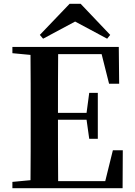

<svg xmlns="http://www.w3.org/2000/svg" viewBox="-20 -987 706 1007"><path d="M403 -967H345L189 -804L206 -784L374 -874L542 -784L558 -804ZM552 -548H605L603 -741H45V-708L140 -699C141 -597 141 -496 141 -394V-346C141 -243 141 -141 140 -42L45 -33V0H623L624 -199H572L532 -37H285C284 -140 284 -245 284 -359H434L448 -259H493V-500H448L434 -395H284C284 -502 284 -604 285 -703H513Z"/></svg>

Font: Noto Serif JP
Style: Bold
Weight: 700
Designer: Ryoko NISHIZUKA 西塚涼子 (kana & ideographs); Frank Grießhammer (Latin, Greek & Cyrillic); Wenlong ZHANG 张文龙 (bopomofo); San
Foundry: Adobe
Version: Version 2.001;hotconv 1.1.0;makeotfexe 2.6.0